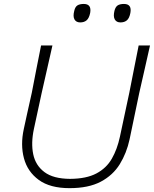

<svg xmlns="http://www.w3.org/2000/svg" viewBox="-20 -943 780 972"><path d="M332 9.5Q233.5 9.5 176.5 -32Q119.5 -73.5 101.2 -141.8Q83 -210 100.5 -290Q106.5 -319 117.5 -368.2Q128.5 -417.5 141 -473.5Q154 -541 165 -597.5Q176 -654 188 -713H245.5Q232 -652.5 219.2 -596.8Q206.5 -541 191 -472.5L151.5 -289.5Q136.5 -219 148.2 -162.2Q160 -105.5 205 -71.8Q250 -38 334.5 -37.5Q417.5 -38 468.2 -65Q519 -92 546.2 -139.8Q573.5 -187.5 587 -250.5L634.5 -473Q648 -540.5 659 -597.2Q670 -654 682 -713H739.5Q726 -652.5 713.2 -596.5Q700.5 -540.5 685 -472.5Q670 -402 656.8 -337.2Q643.5 -272.5 636 -237.5Q621 -168 586.5 -112Q552 -56 490.2 -23.2Q428.5 9.5 332 9.5ZM590 -829.5Q569.5 -829.5 561 -844.8Q552.5 -860 559.5 -888.5Q564.5 -908.5 576 -915.8Q587.5 -923 607.5 -923Q648.5 -923 640 -877.5Q635 -851 622.5 -840.2Q610 -829.5 590 -829.5ZM386 -829.5Q365.5 -829.5 357 -844.8Q348.5 -860 356 -888.5Q360.5 -908.5 372.2 -915.8Q384 -923 404 -923Q444.5 -923 436.5 -877.5Q431 -851 418.5 -840.2Q406 -829.5 386 -829.5Z"/></svg>

Font: Commissioner Loud ExtraLight
Style: Italic
Weight: 200
Italic angle: -12°
Designer: Kostas Bartsokas
Foundry: Kostas Bartsokas
Version: Version 1.000; ttfautohint (v1.8.3)